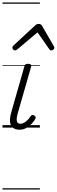

<svg xmlns="http://www.w3.org/2000/svg" viewBox="-20 -1030 459 1550"><path d="M138 17Q111 17 93.5 7Q76 -3 67.5 -21.5Q59 -40 60.5 -66.5Q62 -93 72 -127L177 -495Q180 -506 186.5 -510.5Q193 -515 208 -515Q222 -515 228.5 -509.5Q235 -504 232 -494L122 -111Q115 -86 114.5 -68Q114 -50 121.5 -40.5Q129 -31 145 -31Q161 -31 176 -40Q191 -49 204.5 -63Q218 -77 227 -92Q232 -99 239 -101.5Q246 -104 257 -97Q267 -91 268 -83.5Q269 -76 264 -69Q253 -49 234.5 -29.5Q216 -10 191.5 3.5Q167 17 138 17ZM102 -623Q93 -623 86.5 -630Q80 -637 80 -645Q80 -650 82 -654Q84 -658 88 -662L264 -825Q271 -832 278.5 -834.5Q286 -837 294 -837Q301 -837 307 -834Q313 -831 318 -824L413 -660Q416 -655 417.5 -651.5Q419 -648 419 -644Q419 -635 410 -629Q401 -623 394 -623Q388 -623 384 -626Q380 -629 377 -634L283 -769L123 -634Q116 -629 111.5 -626Q107 -623 102 -623ZM0 490H302V500H0ZM0 -20H302V0H0ZM0 -505H302V-500H0ZM0 -1010H302V-1000H0Z"/></svg>

Font: Playwrite TZ Guides
Style: Regular
Weight: 400
Designer: Veronika Burian, José Scaglione
Foundry: TypeTogether
Version: Version 1.003